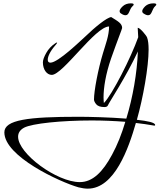

<svg xmlns="http://www.w3.org/2000/svg" viewBox="-20 -875 953 1146"><path d="M864 -784C888 -784 885 -819 907 -839C911 -842 913 -845 913 -848C913 -853 907 -855 896 -855C875 -855 859 -849 847 -838C835 -826 829 -816 829 -809C829 -802 832 -797 838 -794C848 -787 857 -784 864 -784ZM729 -784C753 -784 750 -819 772 -839C776 -842 778 -845 778 -848C778 -853 772 -855 761 -855C741 -855 725 -849 713 -838C700 -826 694 -816 694 -809C694 -802 697 -797 703 -794C713 -787 722 -784 729 -784ZM504 251C664 251 748 9 791 -141C827 -137 862 -132 896 -126C899 -126 899 -125 900 -125C904 -125 906 -126 906 -129C906 -144 860 -153 797 -160C834 -290 867 -475 867 -579C867 -611 864 -635 858 -651C854 -663 816 -709 803 -709C802 -709 802 -709 802 -708L805 -653C762 -532 650 -310 600 -260C599 -271 598 -281 598 -293C598 -352 611 -433 643 -526C682 -637 709 -703 709 -708C709 -735 684 -748 644 -773C618 -771 548 -714 489 -657C462 -633 327 -501 281 -501C270 -501 265 -507 265 -519C265 -538 280 -570 309 -603C317 -612 321 -618 321 -620C321 -621 320 -621 319 -621C318 -621 315 -620 312 -618C287 -602 269 -582 256 -559C243 -536 236 -517 236 -503C236 -459 260 -428 289 -428C355 -428 549 -717 631 -717C631 -662 610 -610 595 -559C565 -460 541 -332 541 -281C541 -274 545 -264 554 -253C563 -242 579 -236 603 -236C614 -236 622 -239 625 -248C630 -262 732 -415 803 -568C798 -439 773 -295 734 -167C634 -175 510 -178 449 -178C148 -178 6 -160 6 -85C6 59 337 211 448 243C468 248 487 251 504 251ZM456 212C319 212 88 42 88 -59C88 -82 100 -100 124 -113C172 -138 346 -156 528 -156C596 -156 663 -153 728 -148C706 -74 680 -9 649 48C593 152 533 212 456 212Z"/></svg>

Font: Comforter
Style: Regular
Weight: 400
Designer: Robert E. Leuschke
Foundry: Robert E. Leuschke
Version: Version 1.013; ttfautohint (v1.8.3)